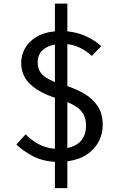

<svg xmlns="http://www.w3.org/2000/svg" viewBox="-20 -868 640 1042"><path d="M345.5 -848.5V-698Q405.5 -691.5 452 -669Q498.5 -646.5 529.5 -617.5L478 -564.5Q449 -591.5 416 -607.8Q383 -624 345.5 -628.5V-400.5Q396 -384 439.8 -358Q483.5 -332 510.5 -291.5Q537.5 -251 537.5 -189.5Q537.5 -142 516 -100.2Q494.5 -58.5 451.8 -29.8Q409 -1 345.5 7.5V153H278V10.5Q207 6 154.8 -22.5Q102.5 -51 69 -83.5L119 -139Q150.5 -107 189.8 -85.8Q229 -64.5 278 -60.5V-337.5Q190.5 -366.5 142.8 -412.2Q95 -458 95 -527.5Q95 -568 115.2 -604.8Q135.5 -641.5 176.2 -667Q217 -692.5 278 -698V-848.5ZM345.5 -314V-65Q447 -85.5 447 -188.5Q447 -230.5 424.8 -260.5Q402.5 -290.5 345.5 -314ZM278 -626.5Q237 -619.5 210.8 -595.2Q184.5 -571 184.5 -529Q184.5 -494 203.8 -469.5Q223 -445 278 -422.5Z"/></svg>

Font: Fast_Mono
Style: Regular
Weight: 400
Monospace: yes
Designer: Carrois Corporate, Edenspiekermann AG, Nikita Prokopov
Foundry: Carrois Corporate, Edenspiekermann AG, Nikita Prokopov
Version: Version 5.002